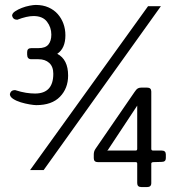

<svg xmlns="http://www.w3.org/2000/svg" viewBox="-20 -688 747 778"><path d="M632 -663 157 1H102L580 -663ZM652 -47Q652 -32 635 -32L600 -31Q593 -30 593 -25V54Q593 70 576 70H553Q536 70 536 54V-25Q536 -31 530 -31H377Q360 -31 360 -47V-62Q360 -75 367 -85L525 -315L531 -323Q538 -333 553 -333H576Q593 -333 593 -317V-85Q593 -78 600 -78H635Q652 -78 652 -62ZM256 -382Q256 -330 223 -296Q190 -262 127 -262Q118 -262 100 -265Q82 -268 64 -273.5Q46 -279 33 -287.5Q20 -296 20 -307Q24 -323 41 -323Q66 -315 85.5 -312Q105 -309 122 -309Q196 -309 196 -389Q196 -418 179.5 -433Q163 -448 136 -448H107Q90 -448 90 -467V-477Q90 -493 107 -493H136Q164 -493 176 -507.5Q188 -522 188 -548Q188 -577 170.5 -600Q153 -623 116 -623Q89 -623 50 -608Q33 -608 29 -624Q29 -634 41 -642Q53 -650 68.5 -656Q84 -662 100 -665Q116 -668 125 -668Q154 -668 176.5 -658Q199 -648 214 -631Q229 -614 237 -592Q245 -570 245 -545Q245 -492 212 -470Q256 -447 256 -382ZM536 -260 415 -77V-76Q415 -75 415.5 -76.5Q416 -78 418 -78H530Q536 -78 536 -85Z"/></svg>

Font: Jura
Style: Regular
Weight: 400
Designer: Ed Merritt
Foundry: Ten by Twenty
Version: Version 1.007